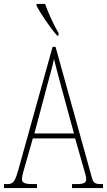

<svg xmlns="http://www.w3.org/2000/svg" viewBox="-22 -951 541 971"><path d="M267 -771H274V-784C251 -822 222 -886 206 -931H163V-921C181 -886 234 -807 267 -771ZM-2 0H165V-20H143C100 -20 89 -28 89 -46C89 -61 101 -101 109 -128L144 -251H358L398 -111C405 -86 414 -58 414 -48C414 -27 406 -20 362 -20H342V0H499V-20H492C458 -20 450 -25 442 -55L259 -714H244L74 -104C54 -32 47 -20 13 -20H-2ZM152 -276 214 -509C229 -567 245 -619 251 -653C259 -620 272 -570 293 -493L352 -276Z"/></svg>

Font: Noto Serif Lao ExtraCondensed Thin
Style: Regular
Weight: 100
Width: 2
Designer: Monotype Design Team
Foundry: Monotype Imaging Inc.
Version: Version 2.003